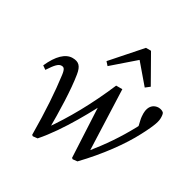

<svg xmlns="http://www.w3.org/2000/svg" viewBox="-164 -909 1084 1082"><g transform="rotate(30 378.0 -368.0)"><path d="M175.1 2 182.2 7.1 211.6 3.9C314.5 -112.8 410.6 -296.2 456.7 -388.3L417 -350.1C418.3 -334.4 432.4 -45.1 434.6 2L441.7 7.1L470.9 3.9C573.8 -103 657.7 -218.9 704.8 -309.8C750.5 -396.2 755.6 -423.3 755.6 -443.5C755.6 -459.9 753.6 -468.1 750.4 -474.4C744.3 -481.4 733.1 -486.4 717.1 -487.4C685.6 -487.4 657.4 -466.2 657.4 -416.1C657.4 -406.6 658.6 -387.4 661.8 -375L678.1 -303.6L681.5 -365.1C675.5 -353.1 671.5 -344 664.6 -331.1C611.7 -234.3 563.7 -164.3 491.1 -73.6L502.3 -68.5C502 -86.6 487.9 -452 486.5 -475H446.3C379.5 -317.7 304.8 -184.9 225.2 -72.7L241.5 -68.7C242.3 -186.3 238.3 -330.4 223.4 -419.6C215.4 -468 198.2 -487.3 156 -487.3C110.8 -487.3 67.7 -446.4 33.2 -368.4L56.2 -352.2C87.8 -400.5 104.8 -418.3 123.6 -418.3C138.5 -418.3 147.5 -413.4 152.5 -373.7C165.6 -273.3 173.8 -159.2 175.1 2ZM591.1 -546 618.3 -567.1 518.2 -743.3H485.3L330.1 -567.3L349.3 -545.9L515.3 -690H468.2L591.1 -546Z"/></g></svg>

Font: Source Serif Variable
Style: Italic
Weight: 389
Italic angle: -12°
Designer: Frank Grießhammer
Foundry: Adobe Systems Incorporated
Version: Version 3.001;hotconv 1.0.111;makeotfexe 2.5.65597